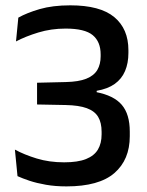

<svg xmlns="http://www.w3.org/2000/svg" viewBox="-20 -670 536 702"><path d="M223 11.5Q182 11.5 147.8 5.5Q113.5 -0.5 87.5 -9.2Q61.5 -18 44 -26L34.5 -123Q68.5 -104.5 114.2 -90.5Q160 -76.5 214.5 -76.5Q264.5 -76.5 294.5 -88.5Q324.5 -100.5 338 -123.2Q351.5 -146 351.5 -178.5V-188Q351.5 -221.5 338.8 -242.8Q326 -264 297.2 -274.5Q268.5 -285 220 -286L115.5 -288V-367.5L220.5 -370Q267.5 -371 295.5 -382.2Q323.5 -393.5 335.8 -414.2Q348 -435 348 -464V-471Q348 -517.5 319 -541.5Q290 -565.5 220 -565.5Q167 -565.5 120.2 -551.2Q73.5 -537 38.5 -518.5L47 -605.5Q78 -623 125.2 -636.8Q172.5 -650.5 237 -650.5Q346 -650.5 397.8 -607.5Q449.5 -564.5 449.5 -486.5V-476.5Q449.5 -439 437.2 -410.2Q425 -381.5 399.5 -363.2Q374 -345 333.5 -338V-323L330.5 -333.5Q396 -321 425.2 -286.8Q454.5 -252.5 454.5 -189V-172Q454.5 -86 398.2 -37.2Q342 11.5 223 11.5Z"/></svg>

Font: Anek Devanagari Medium Medium
Style: Regular
Weight: 500
Version: Version 1.003